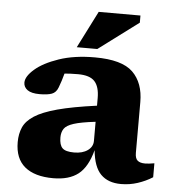

<svg xmlns="http://www.w3.org/2000/svg" viewBox="-53 -781 763 843"><g transform="rotate(5 328.5 -359.5)"><path d="M511 12.5Q454 12.5 422 -19.8Q390 -52 383 -125.5Q363 -50 322.5 -18.5Q282 13 212.5 13Q130.5 13 87 -23Q43.5 -59 43.5 -131.5Q43.5 -168 56.2 -197Q69 -226 103.8 -248.5Q138.5 -271 204.2 -288.8Q270 -306.5 376.5 -321V-354.5Q376.5 -404.5 355 -428Q333.5 -451.5 281.5 -451.5Q262.5 -451.5 248 -450.8Q233.5 -450 222 -449Q213 -415 202 -386.5Q193.5 -363.5 174.5 -356.5Q155.5 -349.5 121 -349.5Q84.5 -349.5 67.2 -362Q50 -374.5 50 -394.5Q50 -421.5 86.8 -453.5Q123.5 -485.5 190.8 -508.5Q258 -531.5 349 -531.5Q468.5 -531.5 516.5 -484.8Q564.5 -438 564.5 -353.5V-129.5Q564.5 -105 575.5 -95.8Q586.5 -86.5 608.5 -86.5Q624 -86.5 649.5 -91V-29.5Q619.5 -10.5 584.2 1Q549 12.5 511 12.5ZM228.5 -168Q228.5 -135 242.5 -121.2Q256.5 -107.5 294 -107.5Q331 -107.5 353.8 -123.8Q376.5 -140 376.5 -166V-250Q312 -242.5 280.5 -232.2Q249 -222 238.8 -206.5Q228.5 -191 228.5 -168ZM265.5 -569 348 -732H532V-700.5L356 -569Z"/></g></svg>

Font: Newsreader Caption
Style: Bold
Weight: 700
Designer: Hugues Gentile
Foundry: Production Type
Version: Version 1.001